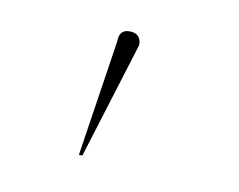

<svg xmlns="http://www.w3.org/2000/svg" viewBox="-38 -78 362 291"><g transform="rotate(10 143.0 67.0)"><path d="M103.5 166H98.1L125.5 -13.7Q125.5 -31.7 141.1 -31.7Q159.2 -31.7 159.2 -13.7Z"/></g></svg>

Font: Fortheenas_01
Style: Regular
Weight: 100
Designer: Situjuh Nazara
Version: Version 1.10 September 8, 2014